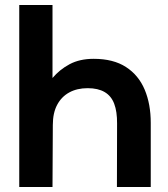

<svg xmlns="http://www.w3.org/2000/svg" viewBox="-20 -748 670 768"><path d="M190 0H57V-728H190V-436Q218.3 -469.7 258.5 -491.2Q298.7 -512.7 354.7 -512.7Q433.3 -512.7 483.8 -480Q534.3 -447.3 558.7 -389.5Q583 -331.7 583 -256.7V0H447.7L448.3 -253.7Q448.7 -301.7 436.8 -333Q425 -364.3 398.5 -379.8Q372 -395.3 330.7 -395.3Q288.3 -395.3 257.2 -378.3Q226 -361.3 208.7 -328.8Q191.3 -296.3 191.3 -248Z"/></svg>

Font: Nata Sans
Style: Regular
Weight: 400
Designer: Daniel Uzquiano Cruz
Version: Version 1.001